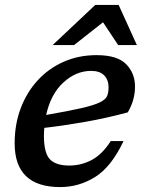

<svg xmlns="http://www.w3.org/2000/svg" viewBox="-20 -749 588 780"><path d="M482 -176Q432 -70.5 366.2 -29.8Q300.5 11 224.5 11Q39.5 11 39.5 -167Q39.5 -243.5 64 -308.8Q88.5 -374 133 -422.5Q177.5 -471 238.5 -498Q299.5 -525 372.5 -525Q457 -525 492.8 -488Q528.5 -451 528.5 -397.5Q528.5 -342 499 -292.5Q414.5 -269.5 326.5 -254Q238.5 -238.5 160 -229.5Q158.5 -213.5 158.5 -196.5Q158.5 -128 182.5 -102.2Q206.5 -76.5 261.5 -76.5Q310 -76.5 352.8 -99.2Q395.5 -122 430 -176ZM350 -461Q289 -461 237.8 -414.2Q186.5 -367.5 167.5 -282Q260 -298 311.8 -310Q363.5 -322 386.8 -333.8Q410 -345.5 415.5 -359.8Q421 -374 421 -394Q421 -424.5 403.2 -442.8Q385.5 -461 350 -461ZM194 -566 367 -729H462L536 -566H460L398.5 -658.5L281 -566Z"/></svg>

Font: Newsreader Caption Medium
Style: Italic
Weight: 500
Italic angle: -17°
Designer: Hugues Gentile
Foundry: Production Type
Version: Version 1.001